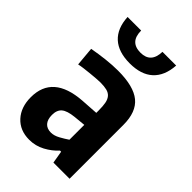

<svg xmlns="http://www.w3.org/2000/svg" viewBox="-230 -857 950 950"><g transform="rotate(45 245.0 -382.0)"><path d="M164 5Q99 5 60 -37.5Q21 -80 21 -150Q21 -304 213 -318L305 -324V-341Q305 -372 301 -392Q297 -412 286.5 -424Q276 -436 258 -440.5Q240 -445 213 -445Q202 -445 183.5 -443.5Q165 -442 144.5 -440Q124 -438 104.5 -435.5Q85 -433 72 -430L63 -530Q106 -538 150.5 -543Q195 -548 234 -548Q343 -548 392.5 -507.5Q442 -467 442 -377V0H329L318 -65H310Q284 -36 246 -15.5Q208 5 164 5ZM215 -96Q237 -96 261.5 -109.5Q286 -123 305 -136V-240L243 -234Q196 -229 176.5 -212.5Q157 -196 157 -162Q157 -130 172 -113Q187 -96 215 -96ZM249 -614Q169 -614 126 -653.5Q83 -693 79 -769H174Q174 -689 249 -689Q321 -689 323 -769H419Q414 -693 371 -653.5Q328 -614 249 -614Z"/></g></svg>

Font: Encode Sans Compressed
Style: Bold
Weight: 700
Designer: Pablo Impallari, Andres Torresi
Foundry: Pablo Impallari, Andres Torresi
Version: Version 1.000; ttfautohint (v1.00) -l 8 -r 50 -G 200 -x 14 -